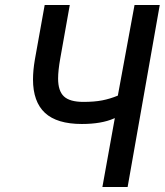

<svg xmlns="http://www.w3.org/2000/svg" viewBox="-20 -745 656 765"><path d="M437.5 -274.5 434 -273Q384.5 -251 306 -251Q207 -251 159.2 -295.2Q111.5 -339.5 111.5 -428.5Q111.5 -464.5 119 -508L158 -725H258L220 -511.5Q211.5 -463.5 211.5 -432Q211.5 -382.5 234.8 -360.8Q258 -339 312.5 -339Q355.5 -339 386.8 -345Q418 -351 449.5 -364L516 -725H616.5L488.5 0H388Z"/></svg>

Font: JuliaMono MediumItalic
Style: Regular
Weight: 500
Italic angle: -9°
Monospace: yes
Designer: cormullion
Foundry: corm
Version: Version 0.049; ttfautohint (v1.8.4)